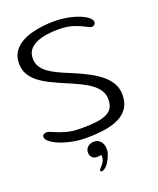

<svg xmlns="http://www.w3.org/2000/svg" viewBox="-154 -719 851 1034"><g transform="rotate(-20 271.0 -202.0)"><path d="M232 24Q188 24 149 15.8Q110 7.5 80 -5Q50 -17.5 33 -31.8Q16 -46 16 -58Q16 -65.5 19 -69.8Q22 -74 28 -76Q34 -78 40.5 -78Q51.5 -78 75 -67Q98.5 -56 135 -45Q171.5 -34 222 -34Q271 -34 307 -38Q343 -42 367 -52.8Q391 -63.5 402.5 -82.2Q414 -101 414 -131Q414 -160 400 -182.2Q386 -204.5 361 -223Q336 -241.5 302.5 -257.5Q269 -273.5 230 -290Q187 -308 150 -326.2Q113 -344.5 85.5 -365.8Q58 -387 42.8 -413.8Q27.5 -440.5 27.5 -476.5Q27.5 -512.5 43.5 -538.5Q59.5 -564.5 86.8 -581.8Q114 -599 147.2 -608.5Q180.5 -618 215 -622Q249.5 -626 279 -626Q324 -626 361.8 -618.5Q399.5 -611 427.5 -599.2Q455.5 -587.5 470.8 -574Q486 -560.5 486 -548.5Q486 -542.5 483 -537.8Q480 -533 475.2 -530.5Q470.5 -528 464 -528Q454.5 -528 433 -540.2Q411.5 -552.5 375.8 -564.8Q340 -577 287.5 -577Q255 -577 223 -572.5Q191 -568 164.5 -556.8Q138 -545.5 122.2 -526Q106.5 -506.5 106.5 -476.5Q106.5 -449 119.2 -428.5Q132 -408 154.5 -391.8Q177 -375.5 207.5 -361.2Q238 -347 273.5 -332.5Q320 -313.5 360 -292.8Q400 -272 430.2 -248Q460.5 -224 477.2 -194.5Q494 -165 494 -129Q494 -85 475 -55.2Q456 -25.5 421 -8Q386 9.5 338 16.8Q290 24 232 24ZM242.5 219Q239.5 214.5 243.2 208.5Q247 202.5 253.5 196.5Q263.5 187 269.8 174Q276 161 276.5 151Q277 146 276.5 142Q276 138 272.5 137.5Q269 137.5 263.5 139Q258 140.5 251 140.5Q236 140.5 224.5 130.8Q213 121 212.5 104.5Q211 87 222.2 73.8Q233.5 60.5 252.5 57.5Q276 53.5 292.5 66.2Q309 79 313 101.5Q317.5 126 309 148.8Q300.5 171.5 287.5 191.5Q280.5 202 271.5 210.2Q262.5 218.5 254 220.5Q251 222 247.5 221.8Q244 221.5 242.5 219Z"/></g></svg>

Font: Gluten ExtraLight
Style: Regular
Weight: 250
Designer: Tyler Finck
Foundry: Etcetera Type Company
Version: Version 1.300